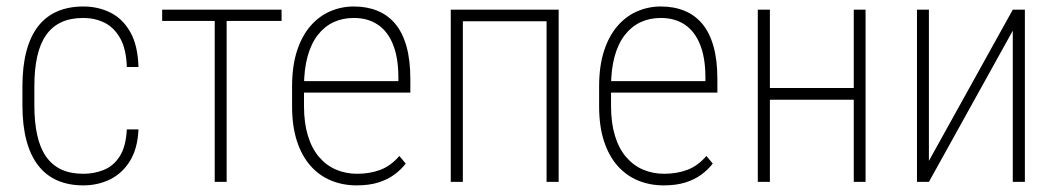

<svg xmlns="http://www.w3.org/2000/svg" viewBox="-20 -558 3242 589"><path d="M235.8 -24.9Q268.6 -24.9 298.1 -36.6Q327.6 -48.3 346.9 -77.9Q366.2 -107.4 369.1 -161.1H404.8Q402.3 -102.5 378.9 -64.5Q355.5 -26.4 317.9 -7.8Q280.3 10.7 235.8 10.7Q190.4 10.7 155.5 -4.6Q120.6 -20 96.9 -50.8Q73.2 -81.5 61 -127.7Q48.8 -173.8 48.8 -235.4V-293Q48.8 -354.5 61 -400.6Q73.2 -446.8 96.9 -477.3Q120.6 -507.8 155.5 -522.9Q190.4 -538.1 235.8 -538.1Q280.8 -538.1 318.4 -519.5Q356 -501 379.4 -460.2Q402.8 -419.4 404.8 -352.5H369.1Q367.2 -408.7 348.1 -441.7Q329.1 -474.6 299.8 -488.8Q270.5 -502.9 235.8 -502.9Q195.8 -502.9 167.5 -489.5Q139.2 -476.1 120.8 -449.5Q102.5 -422.9 94 -383.8Q85.4 -344.7 85.4 -293V-235.4Q85.4 -183.6 94 -144.3Q102.5 -105 120.8 -78.4Q139.2 -51.8 167.5 -38.3Q195.8 -24.9 235.8 -24.9Z M675.3 -528.3V0H638.7V-528.3ZM843.8 -528.3V-493.7H477.5V-528.3Z M1074.2 10.7Q1031.7 10.7 995.6 -4.2Q959.5 -19 932.6 -49.3Q905.8 -79.6 890.9 -125.2Q876 -170.9 876 -232.4V-292.5Q876 -355.5 891.1 -401.9Q906.2 -448.2 932.6 -478.5Q959 -508.8 993.2 -523.4Q1027.3 -538.1 1065.4 -538.1Q1105.5 -538.1 1137.5 -525.1Q1169.4 -512.2 1192.1 -485.4Q1214.8 -458.5 1226.8 -416.3Q1238.8 -374 1238.8 -315.4V-273.9H898.9V-309.1H1202.1V-323.2Q1201.7 -381.8 1185.5 -421.9Q1169.4 -461.9 1138.9 -482.4Q1108.4 -502.9 1065.4 -502.9Q1031.2 -502.9 1003.4 -490Q975.6 -477.1 955.1 -450.9Q934.6 -424.8 923.6 -385Q912.6 -345.2 912.6 -292.5V-232.4Q912.6 -180.7 924.6 -141.6Q936.5 -102.5 958.5 -76.7Q980.5 -50.8 1010.5 -37.8Q1040.5 -24.9 1075.7 -24.9Q1114.7 -24.9 1147 -37.1Q1179.2 -49.3 1205.1 -79.6L1224.6 -56.2Q1210.4 -37.6 1189.5 -22.2Q1168.5 -6.8 1140.1 2Q1111.8 10.7 1074.2 10.7Z M1666.5 -528.3V-492.7H1389.6V-528.3ZM1399.9 -528.3V0H1362.8V-528.3ZM1693.8 -528.3V0H1656.7V-528.3Z M2016.1 10.7Q1973.6 10.7 1937.5 -4.2Q1901.4 -19 1874.5 -49.3Q1847.7 -79.6 1832.8 -125.2Q1817.9 -170.9 1817.9 -232.4V-292.5Q1817.9 -355.5 1833 -401.9Q1848.1 -448.2 1874.5 -478.5Q1900.9 -508.8 1935.1 -523.4Q1969.2 -538.1 2007.3 -538.1Q2047.4 -538.1 2079.3 -525.1Q2111.3 -512.2 2134 -485.4Q2156.7 -458.5 2168.7 -416.3Q2180.7 -374 2180.7 -315.4V-273.9H1840.8V-309.1H2144V-323.2Q2143.6 -381.8 2127.4 -421.9Q2111.3 -461.9 2080.8 -482.4Q2050.3 -502.9 2007.3 -502.9Q1973.1 -502.9 1945.3 -490Q1917.5 -477.1 1897 -450.9Q1876.5 -424.8 1865.5 -385Q1854.5 -345.2 1854.5 -292.5V-232.4Q1854.5 -180.7 1866.5 -141.6Q1878.4 -102.5 1900.4 -76.7Q1922.4 -50.8 1952.4 -37.8Q1982.4 -24.9 2017.6 -24.9Q2056.6 -24.9 2088.9 -37.1Q2121.1 -49.3 2147 -79.6L2166.5 -56.2Q2152.3 -37.6 2131.3 -22.2Q2110.4 -6.8 2082 2Q2053.7 10.7 2016.1 10.7Z M2607.9 -288.1V-252H2331.1V-288.1ZM2341.8 -528.3V0H2304.7V-528.3ZM2635.3 -528.3V0H2599.1V-528.3Z M2829.6 -64.5 3086.9 -528.3H3124V0H3086.9V-463.9L2829.6 0H2793V-528.3H2829.6Z"/></svg>

Font: Roboto Condensed ExtraLight
Style: Regular
Weight: 250
Designer: Christian Robertson
Foundry: Google
Version: Version 3.008; 2023